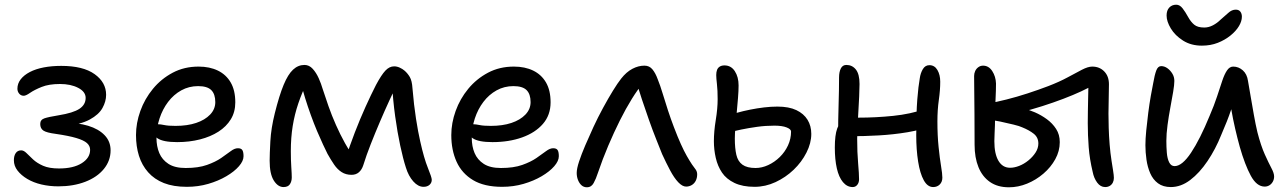

<svg xmlns="http://www.w3.org/2000/svg" viewBox="-20 -784 5469 816"><path d="M228 8Q190 8 156 0Q122 -8 96 -23.5Q70 -39 54.5 -59Q39 -79 39 -103Q39 -122 47 -133.5Q55 -145 70 -145Q81 -145 92.5 -133.5Q104 -122 120.5 -106.5Q137 -91 163 -79.5Q189 -68 231 -68Q292 -68 327.5 -90.5Q363 -113 363 -147Q363 -164 349.5 -176Q336 -188 304 -197.5Q272 -207 217 -215Q178 -220 164.5 -229Q151 -238 151 -257Q151 -275 168.5 -281Q186 -287 229 -294Q291 -304 317.5 -321.5Q344 -339 344 -368Q344 -394 312.5 -410.5Q281 -427 235 -427Q188 -427 157 -414.5Q126 -402 108 -389.5Q90 -377 81 -377Q69 -377 61.5 -386Q54 -395 54 -407Q54 -429 68 -447Q82 -465 107 -478Q132 -491 166 -497.5Q200 -504 240 -504Q333 -504 382 -469Q431 -434 431 -381Q431 -353 415.5 -325Q400 -297 361.5 -276Q323 -255 255 -248L251 -262Q310 -263 354.5 -249.5Q399 -236 424.5 -209.5Q450 -183 450 -145Q450 -101 421.5 -66Q393 -31 342.5 -11.5Q292 8 228 8Z M774 10Q717 10 676.5 -6Q636 -22 609.5 -52Q583 -82 570.5 -122Q558 -162 558 -210Q558 -261 576.5 -312.5Q595 -364 630 -406.5Q665 -449 714 -475Q763 -501 824 -501Q871 -501 906 -484Q941 -467 960.5 -433.5Q980 -400 980 -349Q980 -308 961 -277Q942 -246 908.5 -224.5Q875 -203 830 -191.5Q785 -180 733 -180Q673 -180 649 -196.5Q625 -213 625 -233Q625 -245 631 -250.5Q637 -256 651 -256Q662 -256 678.5 -252.5Q695 -249 726 -249Q776 -249 813.5 -261.5Q851 -274 873 -297Q895 -320 895 -350Q895 -384 878 -401Q861 -418 822 -418Q783 -418 750.5 -400Q718 -382 694.5 -351Q671 -320 658 -280.5Q645 -241 645 -198Q645 -162 657 -133.5Q669 -105 696 -87.5Q723 -70 769 -70Q823 -70 859.5 -83Q896 -96 920 -112.5Q944 -129 960.5 -141.5Q977 -154 991 -154Q1005 -154 1010 -146Q1015 -138 1015 -120Q1015 -100 995.5 -77.5Q976 -55 942 -35Q908 -15 865 -2.5Q822 10 774 10Z M1185 11Q1161 11 1143.5 -17Q1126 -45 1126 -101Q1126 -128 1129 -183.5Q1132 -239 1148 -303Q1167 -379 1185.5 -423.5Q1204 -468 1225.5 -488Q1247 -508 1274 -508Q1294 -508 1309 -491.5Q1324 -475 1334.5 -451.5Q1345 -428 1351 -407Q1362 -373 1376 -333Q1390 -293 1408 -252.5Q1426 -212 1446 -176Q1466 -140 1487 -115L1448 -107Q1466 -164 1488 -221Q1510 -278 1533.5 -330Q1557 -382 1578 -423Q1601 -466 1618 -484Q1635 -502 1655 -502Q1667 -502 1679 -496.5Q1691 -491 1699 -484Q1712 -473 1721.5 -457Q1731 -441 1733 -409Q1739 -337 1748 -279.5Q1757 -222 1766 -183Q1782 -111 1798.5 -70.5Q1815 -30 1815 -20Q1815 -7 1805.5 1.5Q1796 10 1780 10Q1757 10 1736.5 -13Q1716 -36 1705 -72Q1693 -109 1681 -165Q1669 -221 1659.5 -289.5Q1650 -358 1646 -431L1674 -438Q1656 -403 1635.5 -358.5Q1615 -314 1594.5 -266Q1574 -218 1555.5 -171Q1537 -124 1524 -82Q1518 -63 1505.5 -52Q1493 -41 1474 -41Q1450 -41 1432 -52.5Q1414 -64 1400 -84.5Q1386 -105 1372 -130Q1365 -144 1353 -169.5Q1341 -195 1327.5 -227Q1314 -259 1301 -295Q1288 -331 1277 -366.5Q1266 -402 1259 -433L1288 -441Q1264 -392 1248 -345Q1232 -298 1224 -248.5Q1216 -199 1216 -142Q1216 -103 1218 -74Q1220 -45 1220 -30Q1220 -13 1212 -1Q1204 11 1185 11Z M2114 10Q2038 10 1990.5 -18.5Q1943 -47 1920.5 -96.5Q1898 -146 1898 -210Q1898 -261 1916.5 -312.5Q1935 -364 1970 -406.5Q2005 -449 2054 -475Q2103 -501 2164 -501Q2211 -501 2246 -484Q2281 -467 2300.5 -433.5Q2320 -400 2320 -349Q2320 -295 2287.5 -257.5Q2255 -220 2199 -200Q2143 -180 2073 -180Q2013 -180 1989 -196.5Q1965 -213 1965 -233Q1965 -245 1971 -250.5Q1977 -256 1991 -256Q2002 -256 2018.5 -252.5Q2035 -249 2066 -249Q2116 -249 2153.5 -261.5Q2191 -274 2213 -297Q2235 -320 2235 -350Q2235 -384 2218 -401Q2201 -418 2162 -418Q2123 -418 2090.5 -400Q2058 -382 2034.5 -351Q2011 -320 1998 -280.5Q1985 -241 1985 -198Q1985 -162 1997 -133.5Q2009 -105 2036 -87.5Q2063 -70 2109 -70Q2163 -70 2199.5 -83Q2236 -96 2260 -112.5Q2284 -129 2300.5 -141.5Q2317 -154 2331 -154Q2345 -154 2350 -146Q2355 -138 2355 -120Q2355 -100 2335.5 -77.5Q2316 -55 2282 -35Q2248 -15 2205 -2.5Q2162 10 2114 10Z M2475 12Q2461 12 2451.5 3.5Q2442 -5 2436.5 -19Q2431 -33 2431 -49Q2431 -67 2441 -97.5Q2451 -128 2467.5 -166.5Q2484 -205 2502 -244Q2521 -285 2543 -325.5Q2565 -366 2585 -398.5Q2605 -431 2620 -450Q2642 -478 2667.5 -491.5Q2693 -505 2719 -505Q2740 -505 2753 -489Q2766 -473 2775 -448Q2786 -421 2796.5 -386Q2807 -351 2819 -314.5Q2831 -278 2844 -244Q2860 -202 2873.5 -172Q2887 -142 2899 -121Q2911 -100 2921 -85Q2931 -72 2937 -63Q2943 -54 2943 -43Q2943 -28 2937 -16Q2931 -4 2920 2.5Q2909 9 2896 9Q2880 9 2862.5 -9.5Q2845 -28 2828 -60Q2811 -92 2794 -129Q2785 -152 2769.5 -190.5Q2754 -229 2738 -274.5Q2722 -320 2708 -362Q2694 -404 2687 -432H2714Q2691 -405 2665.5 -364Q2640 -323 2614.5 -272Q2589 -221 2565 -164.5Q2541 -108 2521 -49Q2513 -24 2503 -6Q2493 12 2475 12Z M3187 10Q3136 10 3101.5 -6.5Q3067 -23 3048.5 -50.5Q3030 -78 3022 -113Q3014 -148 3014 -184Q3014 -225 3022 -274Q3030 -323 3030 -362Q3030 -401 3027 -426.5Q3024 -452 3024 -465Q3024 -478 3027.5 -487Q3031 -496 3039 -501Q3047 -506 3059 -506Q3087 -506 3103 -481.5Q3119 -457 3119 -421Q3119 -398 3116.5 -367.5Q3114 -337 3111 -305Q3108 -273 3105.5 -244Q3103 -215 3103 -195Q3103 -154 3109.5 -126Q3116 -98 3135.5 -84Q3155 -70 3191 -70Q3218 -70 3245 -82.5Q3272 -95 3294 -116.5Q3316 -138 3329 -166Q3342 -194 3342 -225Q3342 -235 3323 -242.5Q3304 -250 3271 -250Q3234 -250 3198 -245Q3162 -240 3130.5 -233.5Q3099 -227 3076 -220Q3067 -219 3058.5 -223Q3050 -227 3045 -234Q3040 -241 3040 -250Q3040 -265 3046 -274.5Q3052 -284 3066 -289Q3085 -297 3111.5 -304.5Q3138 -312 3168 -318Q3198 -324 3227.5 -327.5Q3257 -331 3284 -331Q3333 -331 3364.5 -316Q3396 -301 3412 -275Q3428 -249 3428 -215Q3428 -176 3407.5 -135.5Q3387 -95 3353 -62.5Q3319 -30 3276 -10Q3233 10 3187 10Z M3604 11Q3580 11 3562.5 -10Q3545 -31 3536.5 -68.5Q3528 -106 3528 -157Q3528 -210 3538 -237.5Q3548 -265 3566 -275Q3576 -281 3591.5 -282.5Q3607 -284 3629 -284Q3702 -284 3775.5 -291.5Q3849 -299 3913 -321L3945 -252Q3897 -232 3837 -222Q3777 -212 3714.5 -208.5Q3652 -205 3594 -205L3542 -214Q3542 -273 3544 -338Q3546 -403 3546 -455Q3546 -478 3553.5 -493Q3561 -508 3577 -508Q3602 -508 3617.5 -488.5Q3633 -469 3633 -427Q3633 -405 3631.5 -374Q3630 -343 3628 -309Q3626 -275 3624.5 -244.5Q3623 -214 3623 -194Q3623 -136 3627 -90.5Q3631 -45 3631 -22Q3631 -8 3623.5 1.5Q3616 11 3604 11ZM3946 11Q3922 11 3906 -18Q3890 -47 3882 -97.5Q3874 -148 3874 -209Q3874 -305 3878.5 -361.5Q3883 -418 3889 -451Q3892 -473 3902 -490Q3912 -507 3930 -507Q3952 -507 3964 -486.5Q3976 -466 3976 -437Q3976 -401 3970 -359Q3964 -317 3964 -268Q3964 -208 3969 -159.5Q3974 -111 3979.5 -78Q3985 -45 3985 -29Q3985 -11 3974 0Q3963 11 3946 11Z M4268 12Q4220 12 4187.5 -10.5Q4155 -33 4138.5 -73.5Q4122 -114 4122 -169Q4122 -238 4121.5 -299.5Q4121 -361 4120.5 -404Q4120 -447 4120 -461Q4120 -472 4124.5 -482Q4129 -492 4138 -498.5Q4147 -505 4158 -505Q4182 -505 4197 -482Q4212 -459 4213 -429Q4213 -401 4211 -360.5Q4209 -320 4209 -283Q4209 -271 4208.5 -253Q4208 -235 4207 -216.5Q4206 -198 4206 -184Q4206 -130 4223.5 -100.5Q4241 -71 4273 -71Q4291 -71 4311.5 -79Q4332 -87 4350.5 -102Q4369 -117 4381 -135.5Q4393 -154 4393 -174Q4393 -200 4373.5 -215.5Q4354 -231 4324 -243Q4314 -248 4287.5 -254.5Q4261 -261 4230.5 -267.5Q4200 -274 4176 -275L4179 -344Q4213 -350 4257 -361Q4301 -372 4347 -387Q4393 -402 4435 -418Q4482 -436 4517 -455Q4552 -474 4578 -487.5Q4604 -501 4622 -501Q4653 -501 4673 -480.5Q4693 -460 4693 -426Q4693 -394 4692 -363.5Q4691 -333 4691 -301Q4691 -275 4692 -240.5Q4693 -206 4696 -169.5Q4699 -133 4704 -101Q4707 -82 4710.5 -60Q4714 -38 4714 -28Q4714 -17 4709.5 -8Q4705 1 4696.5 6Q4688 11 4677 11Q4657 11 4643 -8Q4629 -27 4624 -53Q4611 -107 4607 -158Q4603 -209 4603 -261Q4603 -283 4603.5 -310Q4604 -337 4604.5 -363.5Q4605 -390 4605.5 -410.5Q4606 -431 4606 -440L4629 -424Q4608 -411 4574.5 -395.5Q4541 -380 4499 -364Q4457 -348 4410 -333Q4363 -318 4314.5 -306Q4266 -294 4221 -286L4233 -324Q4241 -325 4257 -326.5Q4273 -328 4295 -328Q4307 -328 4329.5 -323Q4352 -318 4378.5 -306.5Q4405 -295 4429 -277.5Q4453 -260 4468.5 -236Q4484 -212 4484 -180Q4484 -142 4465 -107.5Q4446 -73 4414.5 -46Q4383 -19 4345 -3.5Q4307 12 4268 12Z M5088 -590Q5042 -590 5008 -611.5Q4974 -633 4956 -663Q4938 -693 4938 -718Q4938 -740 4949.5 -752Q4961 -764 4979 -764Q4994 -764 5006 -748.5Q5018 -733 5030 -711Q5041 -691 5055.5 -679Q5070 -667 5098 -667Q5117 -667 5135 -676.5Q5153 -686 5167 -700Q5185 -715 5200 -729Q5215 -743 5232 -743Q5245 -743 5251.5 -734.5Q5258 -726 5258 -713Q5258 -694 5245.5 -673Q5233 -652 5209.5 -633Q5186 -614 5155.5 -602Q5125 -590 5088 -590ZM4956 11Q4923 11 4901.5 -5Q4880 -21 4868.5 -47.5Q4857 -74 4852.5 -105.5Q4848 -137 4848 -167Q4848 -193 4851.5 -229Q4855 -265 4860 -304Q4865 -343 4871 -377Q4877 -411 4881 -430Q4887 -465 4894 -484Q4901 -503 4915 -503Q4929 -503 4941.5 -494Q4954 -485 4962.5 -471Q4971 -457 4971 -440Q4971 -424 4966 -394Q4961 -364 4954 -327Q4947 -290 4942 -252.5Q4937 -215 4937 -185Q4937 -160 4939 -135Q4941 -110 4949 -94Q4957 -78 4972 -78Q5004 -78 5042 -135Q5080 -192 5121 -292Q5140 -336 5152.5 -374Q5165 -412 5174.5 -440.5Q5184 -469 5195 -485Q5206 -501 5221 -501Q5244 -501 5262 -485Q5280 -469 5284 -440Q5289 -411 5295.5 -373Q5302 -335 5309 -295.5Q5316 -256 5324 -222Q5339 -164 5355.5 -127.5Q5372 -91 5383.5 -69.5Q5395 -48 5395 -34Q5395 -22 5389.5 -12Q5384 -2 5375 3.5Q5366 9 5355 9Q5321 9 5296 -37Q5271 -83 5249 -160Q5239 -196 5229.5 -237Q5220 -278 5213 -319Q5206 -360 5202 -395H5236Q5226 -359 5211.5 -315.5Q5197 -272 5170 -210Q5146 -150 5112 -99.5Q5078 -49 5038.5 -19Q4999 11 4956 11Z"/></svg>

Font: Shantell Sans
Style: Regular
Weight: 400
Designer: Stephen Nixon, Anya Danilova, Shantell Martin
Foundry: Arrow Type
Version: Version 1.008;[ac192a2d6]